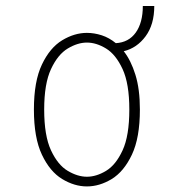

<svg xmlns="http://www.w3.org/2000/svg" viewBox="-20 -624 590 654"><path d="M276 11Q233.5 11 191.8 -14.2Q150 -39.5 122.8 -97Q95.5 -154.5 95.5 -251Q95.5 -347 122.8 -404.2Q150 -461.5 191.8 -486.8Q233.5 -512 276 -512Q301 -512 326.5 -503.8Q352 -495.5 374.5 -477Q418.5 -479.5 442.5 -513.2Q466.5 -547 466.5 -603.5H505.5Q505.5 -540.5 476 -500.5Q446.5 -460.5 401.5 -449.5Q426 -418.5 441.2 -369.5Q456.5 -320.5 456.5 -251Q456.5 -154.5 429.2 -97Q402 -39.5 360.5 -14.2Q319 11 276 11ZM276 -22Q308 -22 341.2 -42Q374.5 -62 397.5 -111.8Q420.5 -161.5 420.5 -251Q420.5 -339 397.5 -388.8Q374.5 -438.5 341.2 -458.8Q308 -479 276 -479Q244.5 -479 210.8 -458.8Q177 -438.5 153.8 -388.8Q130.5 -339 130.5 -251Q130.5 -161.5 153.8 -111.8Q177 -62 210.8 -42Q244.5 -22 276 -22Z"/></svg>

Font: Trispace SemiCondensed Thin
Style: Regular
Weight: 100
Width: 4
Designer: Tyler Finck
Foundry: Etcetera Type Company
Version: Version 1.210; ttfautohint (v1.8.3)